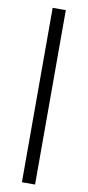

<svg xmlns="http://www.w3.org/2000/svg" viewBox="-98 -761 441 962"><g transform="rotate(10 122.0 -279.5)"><path d="M88.4 0ZM88.4 -722.7H155.3V164.6H88.4Z"/></g></svg>

Font: Carlito
Style: Regular
Weight: 400
Designer: Lukasz Dziedzic
Foundry: tyPoland Lukasz Dziedzic
Version: Version 1.103; Beta1; all basic design good, some composites